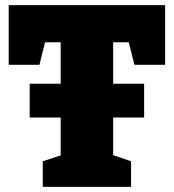

<svg xmlns="http://www.w3.org/2000/svg" viewBox="-20 -730 679 750"><path d="M505 -477 483 -565H422V-403H543V-271H422V-124L492 -100V0H147V-100L217 -123V-271H96V-403H217V-565H156L134 -477H14V-710H625V-477Z"/></svg>

Font: Bitter Pro Black
Style: Regular
Weight: 900
Designer: Sol Matas, and Bitter project Authors
Foundry: Sol Matas
Version: Version 1.010